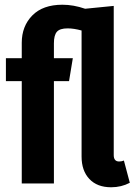

<svg xmlns="http://www.w3.org/2000/svg" viewBox="-20 -776 576 812"><path d="M529 -3Q493 16 450 16Q391 16 358 -19Q325 -54 325 -114V-647Q292 -656 266 -656Q233 -656 220.5 -641.5Q208 -627 208 -593V-530H288L272 -433H208V0H72V-433H5V-530H72V-595Q72 -665 116.5 -710.5Q161 -756 244 -756Q291 -756 340 -739L461 -751V-120Q461 -93 484 -93Q494 -93 504 -97Z"/></svg>

Font: Fira Sans Compressed SemiBold
Style: Regular
Weight: 600
Width: 1
Designer: bBox Type GmbH & Carrois Corporate GbR & Edenspiekermann AG
Foundry: bBox Type GmbH & Carrois Corporate GbR & Edenspiekermann AG
Version: Version 4.301